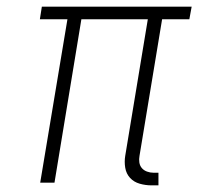

<svg xmlns="http://www.w3.org/2000/svg" viewBox="-20 -550 640 578"><path d="M436 8Q418 8 400.5 3Q383 -2 371.5 -14.5Q360 -27 357 -45Q354 -63 357 -81L425 -492H225L144 0H101L183 -492H100L106 -530H557L550 -492H468L400 -81Q398 -71 399.5 -61Q401 -51 407 -44Q413 -37 422.5 -33.5Q432 -30 442 -30H457V8Z"/></svg>

Font: Iosevka Curly Slab XLtEx
Style: Italic
Weight: 200
Width: 7
Italic angle: -9°
Monospace: yes
Designer: Belleve Invis
Foundry: Belleve Invis
Version: Version 11.1.0; ttfautohint (v1.8.3)